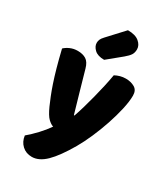

<svg xmlns="http://www.w3.org/2000/svg" viewBox="-226 -854 1002 1145"><g transform="rotate(30 275.5 -281.5)"><path d="M128 -124Q117 -149 104.5 -180Q92 -211 78.5 -251Q65 -291 50.5 -342.5Q36 -394 20 -461Q34 -475 57.5 -485.5Q81 -496 109 -496Q144 -496 167 -481.5Q190 -467 201 -427Q221 -357 240.5 -288.5Q260 -220 280 -152H284Q296 -186 307.5 -226Q319 -266 330 -308.5Q341 -351 350.5 -393.5Q360 -436 367 -477Q384 -486 402 -491Q420 -496 440 -496Q475 -496 501 -481Q527 -466 527 -429Q527 -389 514.5 -333.5Q502 -278 482 -218.5Q462 -159 437 -102Q412 -45 387 -2Q330 96 282.5 142.5Q235 189 186 189Q146 189 119 164Q92 139 87 99Q119 72 151 38Q183 4 207 -31Q190 -36 170.5 -54.5Q151 -73 128 -124ZM306 -752Q358 -752 384 -730Q410 -708 410 -680Q410 -657 400 -641.5Q390 -626 366 -606L271 -528Q226 -528 204 -549Q182 -570 182 -594Q182 -606 186.5 -617Q191 -628 205 -643Z"/></g></svg>

Font: Baloo Bhaina 2 ExtraBold
Style: Regular
Weight: 800
Designer: Yesha Goshar, Manish Minz, Shuchita Grover and Ek Type
Foundry: Ek Type
Version: Version 1.640;hotconv 1.0.111;makeotfexe 2.5.65597; ttfautoh